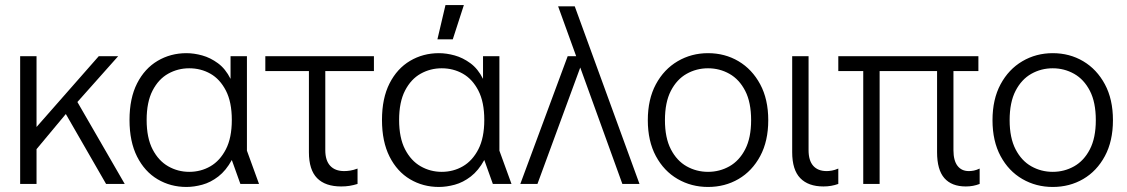

<svg xmlns="http://www.w3.org/2000/svg" viewBox="-20 -730 4472 762"><path d="M90 -96V-226H125L372 -507H449L271 -307L255 -294ZM60 0V-507H125V0ZM401 0 226 -304 274 -348 475 0Z M720 12Q657 12 605.5 -18.5Q554 -49 524 -108.5Q494 -168 494 -254Q494 -340 524 -399Q554 -458 605.5 -488.5Q657 -519 720 -519Q750 -519 782.5 -510Q815 -501 845 -479Q875 -457 895 -417V-507H960V-132L1008 0H934L900 -95Q877 -53 846.5 -29.5Q816 -6 783 3Q750 12 720 12ZM731 -48Q777 -48 815 -70Q853 -92 876.5 -137.5Q900 -183 900 -254Q900 -325 876.5 -370.5Q853 -416 815 -437.5Q777 -459 731 -459Q686 -459 647.5 -437.5Q609 -416 585.5 -370.5Q562 -325 562 -254Q562 -183 585.5 -137.5Q609 -92 647.5 -70Q686 -48 731 -48Z M1334 10Q1271 10 1238.5 -23Q1206 -56 1206 -126V-475H1271V-134Q1271 -93 1290.5 -72Q1310 -51 1346 -51Q1357 -51 1370 -53Q1383 -55 1399 -61V0Q1383 5 1367.5 7.5Q1352 10 1334 10ZM1033 -448V-507H1464V-448Z M1722 12Q1659 12 1607.5 -18.5Q1556 -49 1526 -108.5Q1496 -168 1496 -254Q1496 -340 1526 -399Q1556 -458 1607.5 -488.5Q1659 -519 1722 -519Q1752 -519 1784.5 -510Q1817 -501 1847 -479Q1877 -457 1897 -417V-507H1962V-132L2010 0H1936L1902 -95Q1879 -53 1848.5 -29.5Q1818 -6 1785 3Q1752 12 1722 12ZM1733 -48Q1779 -48 1817 -70Q1855 -92 1878.5 -137.5Q1902 -183 1902 -254Q1902 -325 1878.5 -370.5Q1855 -416 1817 -437.5Q1779 -459 1733 -459Q1688 -459 1649.5 -437.5Q1611 -416 1587.5 -370.5Q1564 -325 1564 -254Q1564 -183 1587.5 -137.5Q1611 -92 1649.5 -70Q1688 -48 1733 -48ZM1716 -574 1748 -710H1821L1777 -574Z M2450 0 2276 -481 2271 -495 2195 -705H2261L2518 0ZM2045 0 2233 -507H2307L2305 -476H2288L2113 0Z M2790 12Q2724 12 2669.5 -19.5Q2615 -51 2583 -110.5Q2551 -170 2551 -253Q2551 -336 2583 -395.5Q2615 -455 2669.5 -487Q2724 -519 2790 -519Q2857 -519 2911 -487Q2965 -455 2997 -395.5Q3029 -336 3029 -253Q3029 -170 2997 -110.5Q2965 -51 2911 -19.5Q2857 12 2790 12ZM2790 -48Q2836 -48 2875 -70Q2914 -92 2937.5 -137.5Q2961 -183 2961 -253Q2961 -324 2937.5 -369.5Q2914 -415 2875 -437Q2836 -459 2790 -459Q2744 -459 2705 -437Q2666 -415 2642.5 -369.5Q2619 -324 2619 -253Q2619 -183 2642.5 -137.5Q2666 -92 2705 -70Q2744 -48 2790 -48Z M3248 10Q3188 10 3156 -23Q3124 -56 3124 -126V-507H3189V-134Q3189 -93 3207.5 -72Q3226 -51 3261 -51Q3270 -51 3281.5 -53Q3293 -55 3307 -61V0Q3293 5 3278.5 7.5Q3264 10 3248 10Z M3813 10Q3757 10 3728 -23Q3699 -56 3699 -126V-475H3764V-134Q3764 -93 3780 -72Q3796 -51 3825 -51Q3835 -51 3845 -53Q3855 -55 3868 -61V0Q3855 5 3841.5 7.5Q3828 10 3813 10ZM3406 0V-475H3471V0ZM3307 -448V-507H3863V-448Z M4158 12Q4092 12 4037.5 -19.5Q3983 -51 3951 -110.5Q3919 -170 3919 -253Q3919 -336 3951 -395.5Q3983 -455 4037.5 -487Q4092 -519 4158 -519Q4225 -519 4279 -487Q4333 -455 4365 -395.5Q4397 -336 4397 -253Q4397 -170 4365 -110.5Q4333 -51 4279 -19.5Q4225 12 4158 12ZM4158 -48Q4204 -48 4243 -70Q4282 -92 4305.5 -137.5Q4329 -183 4329 -253Q4329 -324 4305.5 -369.5Q4282 -415 4243 -437Q4204 -459 4158 -459Q4112 -459 4073 -437Q4034 -415 4010.5 -369.5Q3987 -324 3987 -253Q3987 -183 4010.5 -137.5Q4034 -92 4073 -70Q4112 -48 4158 -48Z"/></svg>

Font: TikTok Sans Light
Style: Regular
Weight: 300
Version: Version 4.000